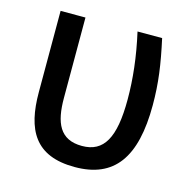

<svg xmlns="http://www.w3.org/2000/svg" viewBox="-87 -624 703 716"><g transform="rotate(15 265.0 -265.5)"><path d="M262 9C414 9 484 -86 484 -289C484 -375 474 -444 453 -540H358C379 -447 388 -364 388 -285C388 -137 352 -74 268 -74C182 -74 157 -134 157 -230V-540H61V-226C61 -82 108 9 262 9Z"/></g></svg>

Font: Noto Sans Mono Condensed Medium
Style: Regular
Weight: 500
Width: 3
Designer: Monotype Design Team
Foundry: Monotype Imaging Inc.
Version: Version 2.014